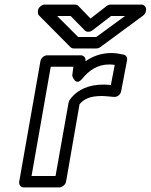

<svg xmlns="http://www.w3.org/2000/svg" viewBox="-20 -795 659 840"><path d="M459 -513C465 -513 474 -512 482 -511L465 -423C453 -424 444 -425 434 -425C369 -425 318 -404 285 -358C282 -354 281 -350 280 -346L223 -25H118L202 -503H301L296 -464C296 -464 310 -414 340 -451C369 -486 405 -513 459 -513ZM333 -553H186C175 -553 160 -543 157 -528L64 0C62 11 69 25 84 25H239C250 25 266 15 269 0L328 -339C346 -361 373 -375 425 -375C440 -375 463 -372 479 -371C495 -370 508 -383 510 -396L536 -532C538 -543 532 -553 521 -556C508 -559 486 -563 468 -563C424 -563 387 -550 354 -527C356 -541 348 -553 333 -553ZM384 -662 466 -725H527L401 -633H322L230 -725H289L351 -662C359 -653 375 -655 384 -662ZM376 -714 323 -769C319 -773 314 -775 308 -775H176C165 -775 149 -765 146 -750V-746C145 -739 146 -732 151 -727L288 -589C292 -585 297 -583 303 -583H401C407 -583 414 -585 419 -589L605 -726C611 -730 617 -738 618 -745L619 -750C621 -761 613 -775 598 -775H465C459 -775 452 -773 447 -769Z"/></svg>

Font: Asimov
Style: WidOuIt
Weight: 500
Designer: Google
Version: Version 2.000980; 2014